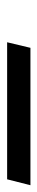

<svg xmlns="http://www.w3.org/2000/svg" viewBox="202 -1070 107 552"><g transform="rotate(90 256.0 -793.5)"><path d="M101 -760 117 -827H512L495 -760Z"/></g></svg>

Font: Noto IKEA Latin
Style: Italic
Weight: 400
Italic angle: -12°
Designer: Monotype Design Team
Foundry: Monotype Imaging Inc.
Version: Version 1.0